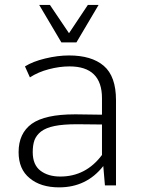

<svg xmlns="http://www.w3.org/2000/svg" viewBox="-20 -769 595 796"><path d="M142.6 -748.5 234.4 -593.3H296.9L388.7 -748.5H344.2L266.1 -631.3L187 -748.5ZM230 -37.1Q179.2 -37.1 147.5 -61.5Q115.7 -85.9 115.7 -138.2Q115.7 -168 123 -188Q130.9 -208.5 149.9 -223.6Q170.4 -239.3 206.1 -246.6Q241.7 -253.9 297.9 -253.9H303.2L402.8 -252.9V-126.5Q335.9 -37.1 230 -37.1ZM57.1 -138.2Q57.1 -67.4 103 -30.3Q148.4 7.8 225.1 7.8Q338.9 7.8 408.2 -80.6L415 -0.5H460.9V-354Q460.9 -452.6 410.2 -496.1Q359.9 -539.1 266.1 -539.1Q219.2 -539.1 167 -526.4Q116.2 -514.2 83.5 -493.7L104 -448.2Q137.7 -470.2 182.1 -481.9Q226.6 -493.7 268.1 -493.7Q402.8 -493.7 402.8 -361.8V-293.5L297.9 -294.9H289.1Q167 -294.9 111.8 -255.9Q57.1 -216.3 57.1 -138.2Z"/></svg>

Font: My Font
Style: ExtraLight
Weight: 500
Designer: Vernon Adams
Foundry: newtypography
Version: Version 0.001